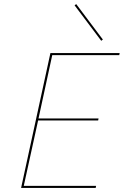

<svg xmlns="http://www.w3.org/2000/svg" viewBox="-20 -917 604 937"><path d="M474 -718 344 -891 352 -897 482 -724ZM235 -648 168 -339H461L459 -329H166L96 -10H449L447 0H83L226 -658H564L562 -648Z"/></svg>

Font: Ysabeau Infant Hairline
Style: Italic
Weight: 100
Italic angle: -12°
Designer: Christian Thalmann (Catharsis Fonts)
Version: Version 0.003